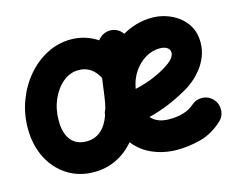

<svg xmlns="http://www.w3.org/2000/svg" viewBox="-90 -698 1120 901"><g transform="rotate(-15 470.0 -248.0)"><path d="M889.6 -8.8Q839.4 37.1 781.5 52Q723.6 66.9 668.5 66.9Q606.4 66.9 551.8 44.2Q497.1 21.5 460 -25.4Q422.4 19 372.8 43Q323.2 66.9 264.6 66.9Q191.9 66.9 135.5 31Q79.1 -4.9 47.4 -67.6Q15.6 -130.4 15.6 -210.9Q15.6 -281.7 39.6 -345.2Q63.5 -408.7 105.2 -457.8Q147 -506.8 201.7 -534.9Q256.3 -563 317.9 -563Q387.2 -563 446.3 -524.4Q458.5 -541 477.3 -549.6Q496.1 -558.1 517.1 -555.2Q548.8 -550.8 567.9 -523.4Q599.1 -542 635.7 -552.5Q672.4 -563 713.9 -563Q745.1 -563 778.3 -552.7Q811.5 -542.5 839.8 -521.2Q868.2 -500 885.7 -468.3Q903.3 -436.5 903.3 -393.1Q903.3 -355 890.1 -323Q877 -291 857.2 -266.6Q837.4 -242.2 817.4 -225.6Q797.4 -209 783.7 -200.7Q734.4 -171.4 684.1 -150.1Q633.8 -128.9 581.1 -115.7Q610.8 -81.5 668.5 -81.5Q748.5 -81.5 790 -119.1Q813 -139.6 843.8 -138.2Q874.5 -136.7 895 -113.8Q915.5 -91.3 914.1 -60.3Q912.6 -29.3 889.6 -8.8ZM710 -414.6Q673.8 -414.6 640.6 -394.8Q607.4 -375 583.7 -340.1Q560.1 -305.2 552.7 -259.8Q593.8 -269 631.1 -283.4Q668.5 -297.9 701.7 -317.4Q734.9 -337.4 747.1 -352.8Q759.3 -368.2 759.3 -380.9Q759.3 -396.5 746.1 -405.5Q732.9 -414.6 710 -414.6ZM266.6 -81.5Q347.2 -81.5 381.3 -175.8Q382.8 -192.4 391.1 -207Q397.5 -232.4 401.9 -263.7L413.6 -350.1Q380.4 -414.6 315.9 -414.6Q274.4 -414.6 240.2 -386.5Q206.1 -358.4 185.5 -311.8Q165 -265.1 165 -209Q165 -147.9 191.4 -114.7Q217.8 -81.5 266.6 -81.5Z"/></g></svg>

Font: Mikhak-FD ExtraBold
Style: Regular
Weight: 800
Designer: Amin Abedi
Version: Version 3.2